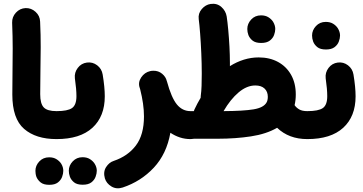

<svg xmlns="http://www.w3.org/2000/svg" viewBox="-20 -686 1925 1019"><path d="M45.4 -184.1Q45.4 -249 46.4 -307.9Q47.4 -366.7 47.4 -428.7Q47.4 -490.7 44.4 -565.4Q43.5 -596.2 64.5 -618.9Q85.4 -641.6 115.7 -643.1Q146 -644 168.9 -623Q191.9 -602.1 192.9 -571.3Q196.3 -498 196 -435.3Q195.8 -372.6 194.6 -312.5Q193.4 -252.4 193.4 -186Q193.4 -135.7 212.2 -116Q231 -96.2 279.8 -96.2H280.3Q311 -96.2 332.5 -74.5Q354 -52.7 354 -22Q354 8.3 332.5 30.3Q311 52.2 280.3 52.2H279.8Q170.4 52.2 107.9 -2Q45.4 -56.2 45.4 -184.1Z M206.1 -22Q206.1 -52.7 228 -74.5Q250 -96.2 280.3 -96.2Q338.9 -96.2 362.3 -112.5Q385.7 -128.9 385.7 -175.8Q385.7 -212.4 377.4 -270.5Q374 -300.8 392.6 -325.4Q411.1 -350.1 441.4 -354Q471.7 -357.9 495.8 -339.4Q520 -320.8 524.9 -290.5Q536.1 -222.7 536.1 -174.8Q536.1 -67.9 470.5 -7.8Q404.8 52.2 280.3 52.2Q250 52.2 228 30.3Q206.1 8.3 206.1 -22ZM345.2 220.2Q345.2 192.4 366 170.4Q386.7 148.4 418 148.4Q440.9 148.4 456.8 158.2Q472.7 168 481.9 182.1Q493.7 200.7 493.7 220.2Q493.7 234.9 487.3 252.2Q481 269.5 464.8 282Q448.7 294.4 418.9 294.4Q388.7 294.4 373 281.7Q357.4 269 351.1 252.4Q345.2 236.3 345.2 220.2ZM168 220.7Q168 192.9 188.5 170.9Q209 148.9 240.7 148.9Q263.7 148.9 279.5 158.7Q295.4 168.5 304.7 182.6Q315.9 200.7 315.9 220.7Q315.9 235.4 309.6 252.7Q303.2 270 287.1 282.5Q271 294.9 241.7 294.9Q211.4 294.9 195.8 282.2Q180.2 269.5 173.3 252.9Q170.4 244.6 169.2 236.3Q168 228 168 220.7Z M721.7 -219.2Q711.4 -248 729.2 -274.9Q747.1 -301.8 776.9 -308.6Q785.2 -310.5 793.9 -310.5Q820.8 -311 840.6 -294.4Q860.4 -277.8 865.2 -255.9Q865.7 -254.9 866.2 -253.4Q889.6 -167.5 918.7 -131.8Q947.8 -96.2 991.2 -96.2H991.7Q1022.5 -96.2 1043.9 -74.5Q1065.4 -52.7 1065.4 -22Q1065.4 8.3 1043.9 30.3Q1022.5 52.2 991.7 52.2H991.2Q961.9 52.2 935.1 43.5Q908.2 34.7 884.3 18.6Q864.3 131.3 796.1 204.1Q728 276.9 631.3 309.1Q598.1 319.8 571.5 303.7Q544.9 287.6 536.6 260.7Q526.9 226.1 543 200.9Q559.1 175.8 583.5 168Q658.7 142.6 701.4 85.9Q744.1 29.3 744.1 -68.4Q744.1 -132.8 723.6 -213.4Q722.7 -216.3 721.7 -219.2Z M918 -22.5Q918 -52.7 939.7 -74.5Q961.4 -96.2 991.7 -96.2H1008.8Q1010.3 -101.1 1012.2 -105.5Q1027.3 -137.7 1044.9 -167Q1044.9 -172.4 1045.4 -176.8Q1048.8 -201.2 1049.8 -230.5Q1050.8 -259.8 1050.8 -294.9Q1050.8 -348.1 1048.3 -403.8Q1045.9 -459.5 1042.2 -507.3Q1038.6 -555.2 1034.7 -584.5Q1030.8 -614.7 1050.8 -637.9Q1070.8 -661.1 1097.7 -665Q1131.3 -669.9 1154.8 -649.2Q1178.2 -628.4 1183.1 -598.6Q1187.5 -569.3 1191.4 -526.9Q1195.3 -484.4 1197.8 -438.5Q1200.2 -392.6 1200.2 -352.5Q1200.2 -343.8 1200.2 -335Q1235.8 -357.4 1274.4 -369.4Q1313 -381.3 1353 -381.3Q1411.1 -381.3 1455.6 -357.2Q1500 -333 1524.9 -288.8Q1549.8 -244.6 1549.8 -184.6Q1549.8 -154.3 1543.5 -127.9Q1552.7 -114.3 1568.4 -105.2Q1584 -96.2 1610.8 -96.2H1611.3Q1642.1 -96.2 1663.6 -74.5Q1685.1 -52.7 1685.1 -22Q1685.1 8.3 1663.6 30.3Q1642.1 52.2 1611.3 52.2H1610.8Q1513.2 52.2 1450.7 -7.8Q1393.6 25.4 1311.8 37.8Q1230 50.3 1136.2 50.3H991.7Q961.4 50.3 939.7 28.8Q918 7.3 918 -22.5ZM1335 -232.4Q1290 -232.4 1246.6 -195.8Q1203.1 -159.2 1166.5 -96.2Q1271.5 -96.7 1325.9 -105.7Q1380.4 -114.7 1395.5 -143.6Q1396.5 -147.5 1398.4 -150.4Q1401.4 -160.2 1401.4 -171.9Q1401.4 -199.7 1384 -216.1Q1366.7 -232.4 1335 -232.4ZM1292.5 -532.2Q1292.5 -560.1 1313 -582.3Q1333.5 -604.5 1365.2 -604.5Q1388.2 -604.5 1404.1 -594.7Q1419.9 -585 1429.2 -570.8Q1440.9 -551.3 1440.9 -532.2Q1440.9 -517.6 1434.6 -500.2Q1428.2 -482.9 1411.9 -470.5Q1395.5 -458 1366.2 -458Q1335.9 -458 1320.3 -470.7Q1304.7 -483.4 1298.3 -500Q1292.5 -516.1 1292.5 -532.2Z M1537.1 -22Q1537.1 -52.7 1559.1 -74.5Q1581.1 -96.2 1611.3 -96.2Q1669.9 -96.2 1693.4 -112.5Q1716.8 -128.9 1716.8 -175.8Q1716.8 -212.4 1708.5 -270.5Q1705.1 -300.8 1723.6 -325.4Q1742.2 -350.1 1772.5 -354Q1802.7 -357.9 1826.9 -339.4Q1851.1 -320.8 1856 -290.5Q1867.2 -222.7 1867.2 -174.8Q1867.2 -67.9 1801.5 -7.8Q1735.8 52.2 1611.3 52.2Q1581.1 52.2 1559.1 30.3Q1537.1 8.3 1537.1 -22ZM1636.2 -497.6Q1636.2 -525.4 1656.7 -547.6Q1677.2 -569.8 1709 -569.8Q1731.9 -569.8 1747.8 -560.1Q1763.7 -550.3 1772.9 -536.1Q1784.7 -516.6 1784.7 -497.6Q1784.7 -482.9 1778.3 -465.6Q1772 -448.2 1755.6 -435.8Q1739.3 -423.3 1710 -423.3Q1679.7 -423.3 1664.1 -436Q1648.4 -448.7 1642.1 -465.3Q1636.2 -481.4 1636.2 -497.6Z"/></svg>

Font: Mikhak ExtraBold
Style: Regular
Weight: 800
Designer: Amin Abedi
Version: Version 3.3